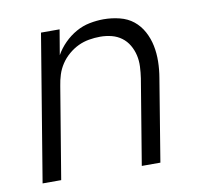

<svg xmlns="http://www.w3.org/2000/svg" viewBox="-64 -599 729 671"><g transform="rotate(-10 300.0 -264.0)"><path d="M35 0 121 -520H187L172 -431Q185 -454 204 -473Q223 -492 246 -505Q269 -518 294.5 -523Q320 -528 344 -528Q373 -528 401 -521Q429 -514 449.5 -497.5Q470 -481 483 -457Q496 -433 501.5 -406Q507 -379 506.5 -350Q506 -321 501 -292L453 0H387L437 -302Q440 -322 441 -343Q442 -364 437.5 -383.5Q433 -403 423 -420Q413 -437 397.5 -448.5Q382 -460 362.5 -465Q343 -470 322 -470Q302 -470 282 -466.5Q262 -463 244 -454.5Q226 -446 209.5 -432Q193 -418 181.5 -400.5Q170 -383 164 -364Q158 -345 155 -325L101 0Z"/></g></svg>

Font: Iosevka Aile Light
Style: Italic
Weight: 300
Italic angle: -9°
Designer: Belleve Invis
Foundry: Belleve Invis
Version: Version 31.1.0; ttfautohint (v1.8.4)